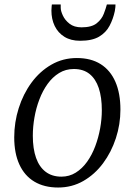

<svg xmlns="http://www.w3.org/2000/svg" viewBox="-20 -827 601 857"><path d="M323 -568Q386 -568 429.2 -540.8Q472.5 -513.5 495 -462Q517.5 -410.5 517.5 -337.5Q517.5 -272 497.2 -210Q477 -148 440 -98.2Q403 -48.5 352 -19.2Q301 10 239.5 10Q177.5 10 133.5 -16.2Q89.5 -42.5 66.5 -92.8Q43.5 -143 43.5 -214Q43.5 -281 63.5 -344.2Q83.5 -407.5 120.5 -458Q157.5 -508.5 209 -538.2Q260.5 -568 323 -568ZM309.5 -519Q273 -519 243.8 -501Q214.5 -483 192.5 -452.5Q170.5 -422 155.8 -383.2Q141 -344.5 133.8 -302.8Q126.5 -261 126.5 -221Q126.5 -163 141 -122.2Q155.5 -81.5 184 -60Q212.5 -38.5 254 -38.5Q289.5 -38.5 318.2 -56.5Q347 -74.5 368.8 -105Q390.5 -135.5 405 -174Q419.5 -212.5 427 -254Q434.5 -295.5 434.5 -335Q434.5 -393 420.8 -434Q407 -475 379.5 -497Q352 -519 309.5 -519ZM337.5 -645Q296 -645 267.5 -662.8Q239 -680.5 224.2 -711Q209.5 -741.5 209.5 -779.5Q209.5 -791 210.5 -798Q211.5 -805 211.5 -807H251Q251 -803.5 251 -799.8Q251 -796 251 -792Q251 -778.5 260.5 -757.8Q270 -737 290.5 -721Q311 -705 344 -705Q389 -705 411.5 -723Q434 -741 443.2 -765.2Q452.5 -789.5 457 -807H495.5Q495.5 -803.5 495 -795.2Q494.5 -787 492.5 -777.5Q485 -742 469 -711.8Q453 -681.5 422 -663.2Q391 -645 337.5 -645Z"/></svg>

Font: Merriweather Light
Style: Italic
Weight: 300
Italic angle: -7.8°
Designer: Eben Sorkin
Foundry: Eben Sorkin
Version: Version 2.101